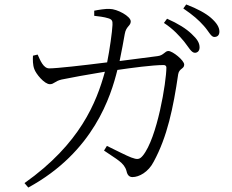

<svg xmlns="http://www.w3.org/2000/svg" viewBox="-20 -795 1040 862"><path d="M855 -558C867 -558 876 -567 876 -582C876 -602 866 -619 840 -643C816 -666 780 -689 730 -711L716 -692C759 -664 786 -633 807 -608C827 -583 839 -558 855 -558ZM942 -629C956 -629 965 -637 965 -653C965 -673 953 -692 927 -715C904 -735 866 -756 816 -775L803 -757C847 -727 872 -705 895 -679C917 -655 927 -629 942 -629ZM90 27 107 47C401 -113 478 -364 507 -481C569 -490 664 -503 715 -503C723 -503 727 -498 727 -492C727 -428 686 -175 621 -96C606 -78 596 -78 569 -88C550 -95 499 -121 460 -140L447 -119C503 -80 538 -65 548 -27C552 -8 561 0 575 0C604 0 646 -22 670 -69C731 -181 758 -311 780 -462C785 -489 807 -485 807 -505C807 -524 755 -566 736 -566C720 -566 715 -546 687 -543L517 -521C526 -563 535 -614 540 -642C546 -678 567 -678 567 -699C567 -722 506 -755 472 -755C454 -756 423 -751 403 -747V-724C420 -722 448 -719 466 -713C483 -708 486 -701 485 -683C484 -654 472 -569 461 -515C350 -501 235 -488 201 -488C175 -488 161 -523 149 -550L128 -545C127 -527 127 -503 134 -485C141 -464 179 -417 204 -417C223 -417 226 -431 257 -438C284 -444 383 -462 451 -473C413 -335 340 -150 90 27Z"/></svg>

Font: Source Han Serif CN Light
Style: Regular
Weight: 300
Designer: Ryoko NISHIZUKA 西塚涼子 (kana & ideographs); Frank Grießhammer (Latin, Greek & Cyrillic); Wenlong ZHANG 张文龙 (bopomofo); San
Foundry: Adobe
Version: Version 2.003;hotconv 1.1.1;makeotfexe 2.6.0